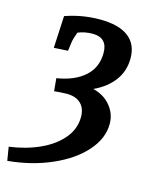

<svg xmlns="http://www.w3.org/2000/svg" viewBox="-125 -737 722 917"><g transform="rotate(15 235.5 -278.5)"><path d="M287 -188Q287 -231 262.5 -254.5Q238 -278 193 -278Q176 -278 156.5 -276.5Q137 -275 131 -274L125 -337Q213 -351 262.5 -395.5Q312 -440 312 -512Q312 -549 293.5 -568Q275 -587 239 -587Q199 -587 166 -573Q153 -536 152 -528L145 -478L76 -474L84 -633Q167 -662 254 -662Q347 -662 395 -626Q443 -590 443 -520Q443 -457 407.5 -409.5Q372 -362 309 -333Q363 -320 395.5 -281Q428 -242 428 -192Q428 -120 371.5 -56Q315 8 217 51Q119 94 1 105L-10 38Q72 27 139.5 -3.5Q207 -34 247 -81.5Q287 -129 287 -188Z"/></g></svg>

Font: Andada Pro
Style: Bold Italic
Weight: 700
Italic angle: -7°
Designer: Carolina Giovagnoli
Foundry: Huerta Tipografica
Version: Version 3.005; ttfautohint (v1.8.4)